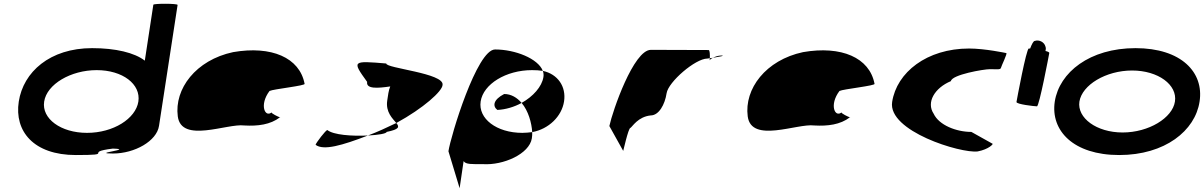

<svg xmlns="http://www.w3.org/2000/svg" viewBox="-20 -810 6352 1013"><path d="M79 -274C55 -118 157 8 380 8C596 8 414 -6 575 -26C694 -23 454 0 576 0C691 0 807 -66 819 -146L917 -784C918 -792 790 -792 789 -785L744 -490C690 -532 590 -556 466 -556C243 -556 103 -430 79 -274ZM213 -274C227 -366 354 -440 490 -440C627 -440 724 -366 710 -274C696 -184 578 -109 439 -109C301 -109 199 -184 213 -274Z M918 -196C937 -52 1179 -160 1269 -148C1340 -144 1406 -152 1457 -191C1449 -193 1410 -212 1413 -217C1378 -188 1347 -257 1402 -330C1421 -340 1595 -358 1587 -368C1561 -506 1412 -570 1210 -535C1013 -493 899 -341 918 -196ZM1413 -217V-218ZM1458 -192 1457 -191C1459 -191 1459 -191 1458 -190Z M1645 -46C1687 -14 1786 -43 1921 -95C1836 -91 1739 -98 1707 -124C1699 -124 1647 -56 1645 -46ZM1917 -378C1911 -340 1971 -344 2039 -354C2030 -333 2027 -306 2023 -279C2014 -218 2052 -184 2071 -161C2214 -239 2314 -329 2315 -362C2325 -424 2014 -450 2018 -475C1839 -490 1836 -490 1917 -378ZM1921 -95C1977 -98 2019 -105 2020 -114C2088 -128 2088 -140 2071 -161C2021 -137 1972 -114 1921 -95Z M2346 -12 2405 183 2426 40C2437 58 2470 56 2528 56C2636 63 2773 2 2786 -80C2788 -90 2788 -101 2788 -113C2771 -111 2755 -109 2736 -109C2600 -109 2502 -184 2516 -275C2530 -366 2649 -440 2787 -440C2807 -440 2825 -439 2844 -436C2819 -501 2698 -549 2592 -549C2496 -549 2358 -92 2346 -12ZM2604 -230C2648 -232 2694 -246 2732 -267C2708 -295 2677 -314 2640 -314C2582 -284 2578 -250 2604 -230ZM2732 -267C2768 -225 2785 -161 2788 -113C2875 -129 2944 -196 2956 -275C2968 -353 2923 -419 2844 -436C2848 -425 2849 -414 2847 -403C2839 -353 2793 -301 2732 -267Z M3195 -145 3268 -14C3267 -6 3295 -135 3306 -135C3317 -142 3346 -194 3413 -201C3456 -201 3488 -258 3497 -318C3506 -378 3649 -501 3712 -501C3712 -501 3717 -502 3725 -503C3726 -520 3725 -546 3719 -546C3719 -546 3532 -547 3414 -547C3323 -547 3212 -225 3195 -145ZM3725 -503C3725 -498 3724 -494 3724 -491C3724 -494 3731 -500 3741 -505C3735 -504 3730 -504 3725 -503ZM3741 -505C3772 -510 3812 -517 3785 -517C3769 -517 3753 -511 3741 -505Z M3925 -196C3944 -52 4186 -160 4276 -148C4347 -144 4413 -152 4464 -191C4456 -193 4417 -212 4420 -217C4385 -188 4354 -257 4409 -330C4428 -340 4602 -358 4594 -368C4568 -506 4419 -570 4217 -535C4020 -493 3906 -341 3925 -196ZM4420 -217V-218ZM4465 -192 4464 -191C4466 -191 4466 -191 4465 -190Z M4687 -272C4663 -118 5049 0 5138 -11C5197 -22 5224 -52 5216 -52L5105 -114C5025 -114 4934 -150 4906 -210C4866 -270 4911 -346 4997 -382C5002 -416 5170 -445 5203 -445C5237 -445 5259 -441 5261 -452C5263 -462 5297 -530 5289 -530C5289 -530 5177 -554 5093 -554C4870 -554 4711 -428 4687 -272Z M5343 -272C5341 -260 5438 -249 5451 -249C5463 -249 5514 -518 5516 -530C5517 -534 5509 -538 5496 -541C5498 -548 5499 -556 5496 -564C5490 -588 5463 -602 5439 -594C5433 -594 5424 -578 5415 -554H5408C5395 -554 5345 -284 5343 -272Z M5545 -274C5522 -121 5643 8 5885 8C6127 8 6286 -121 6309 -274C6333 -428 6213 -556 5971 -556C5729 -556 5569 -428 5545 -274ZM5675 -274C5689 -362 5815 -438 5953 -438C6091 -438 6193 -362 6179 -274C6166 -188 6041 -111 5903 -111C5765 -111 5662 -188 5675 -274Z"/></svg>

Font: Ampere
Style: SCSuExtIta
Weight: 400
Version: Version 1